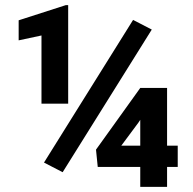

<svg xmlns="http://www.w3.org/2000/svg" viewBox="-20 -728 753 748"><path d="M236.3 -708 52.7 -648.9V-570.8L141.6 -589.8V-324.2H245.6V-708ZM498.5 -650.4 151.4 -94.7 224.1 -57.1 571.3 -612.8ZM630.9 -160.6V-385.3H526.4L354 -145L360.8 -77.6H526.4V0H630.9V-77.6H672.4V-160.6ZM519 -250 526.4 -261.2V-160.6H452.6Z"/></svg>

Font: Vazirmatn ExtraBold
Style: Regular
Weight: 800
Designer: Saber Rastikerdar
Foundry: Saber Rastikerdar
Version: Version 33.003